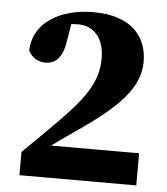

<svg xmlns="http://www.w3.org/2000/svg" viewBox="-49 -690 640 734"><g transform="rotate(5 271.0 -323.0)"><path d="M52.6 0H501V-123.3H122.5L137.4 -104.7C175.8 -133 214.4 -160.2 249.3 -184.3C415.3 -296.8 487.9 -376.3 487.9 -472.7C487.9 -570.5 425.4 -645.6 280.8 -645.6C156.3 -645.6 51.4 -587.9 48.3 -477.9C60.8 -452.8 85 -437.2 113.5 -437.2C144.4 -437.2 177 -453.3 187.8 -521.5L203.9 -616.7L129.1 -572.1C166.8 -589.8 196.3 -594.1 225.3 -594.1C287.5 -594.1 326.8 -549.3 326.8 -471.6C326.8 -381.4 279 -316.4 184.7 -220.1C143.9 -178.7 98.4 -134 52.6 -89.3V0Z"/></g></svg>

Font: Source Serif Variable
Style: Regular
Weight: 389
Designer: Frank Grießhammer
Foundry: Adobe Systems Incorporated
Version: Version 3.001;hotconv 1.0.111;makeotfexe 2.5.65597